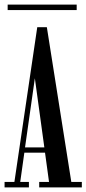

<svg xmlns="http://www.w3.org/2000/svg" viewBox="-20 -820 378 840"><path d="M0 0V-24H43L143 -701H185L292 -24H338V0H151.5V-24H194.5L177 -152H86.5L68.5 -24H106.5V0ZM89.5 -175H174L132.5 -477.5ZM13.5 -776V-800H315.5V-776Z"/></svg>

Font: Imbue 50pt Medium
Style: Regular
Weight: 500
Designer: Tyler Finck
Foundry: Etcetera Type Company
Version: Version 1.102; ttfautohint (v1.8.3)